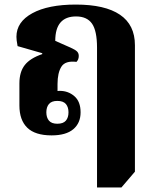

<svg xmlns="http://www.w3.org/2000/svg" viewBox="-20 -581 685 841"><path d="M405 240V-372Q405 -446 383 -477.5Q361 -509 313 -509Q268 -509 245 -482.5Q222 -456 222 -402L290 -372Q310 -363 317.5 -355.5Q325 -348 325 -336Q325 -320 315 -310Q266 -316 249 -289Q232 -262 232 -213V-159L205 -174Q211 -178 220.5 -180.5Q230 -183 242 -183Q279 -183 306 -159.5Q333 -136 333 -89Q333 -42 301 -15Q269 12 206 12Q134 12 99.5 -21.5Q65 -55 65 -119V-216Q65 -266 88.5 -296Q112 -326 165 -344V-348L57 -379Q54 -394 53 -404Q52 -414 52 -420Q52 -485 121.5 -523Q191 -561 312 -561Q440 -561 505.5 -516.5Q571 -472 571 -383V171L512 240ZM231 -39Q257 -39 268.5 -52.5Q280 -66 280 -89Q280 -112 268.5 -125.5Q257 -139 231 -139Q206 -139 194.5 -125.5Q183 -112 183 -89Q183 -66 194.5 -52.5Q206 -39 231 -39Z"/></svg>

Font: Noto Serif Thai ExtraBold
Style: Regular
Weight: 800
Version: Version 2.001